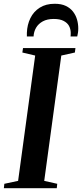

<svg xmlns="http://www.w3.org/2000/svg" viewBox="-36 -998 434 1018"><path d="M-15.5 0 -13 -23.5 60 -39 150.5 -703.5 82.5 -719.5 86 -743H364L361 -719.5L289 -703.5L198.5 -39L267.5 -23.5L265 0ZM254 -978Q289.5 -978 313.2 -966.5Q337 -955 351.5 -936Q366 -917 372.5 -894Q379 -871 379 -847Q379 -833.5 377.2 -823.2Q375.5 -813 373.5 -804.5H338Q338.5 -808 338.8 -812.2Q339 -816.5 339 -825Q338.5 -844.5 329.8 -860.8Q321 -877 301.2 -887.2Q281.5 -897.5 249 -897.5Q214.5 -897.5 191 -884.8Q167.5 -872 155.2 -850.8Q143 -829.5 142 -804.5H106.5Q106.5 -809.5 106.5 -813.8Q106.5 -818 106.5 -824Q108 -866.5 125 -901.5Q142 -936.5 174.5 -957.2Q207 -978 254 -978Z"/></svg>

Font: Merriweather 120pt SemiBold
Style: Italic
Weight: 600
Italic angle: -7.8°
Version: Version 2.101